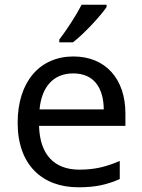

<svg xmlns="http://www.w3.org/2000/svg" viewBox="-20 -786 604 816"><path d="M433 -756V-766H327C304 -721 261 -655 232 -618V-606H290C337 -642 408 -719 433 -756ZM292 -546C150 -546 55 -440 55 -264C55 -85 160 10 313 10C386 10 434 -1 489 -25V-102C433 -78 385 -65 317 -65C210 -65 149 -130 146 -251H513V-304C513 -450 429 -546 292 -546ZM291 -474C380 -474 420 -412 421 -321H148C157 -417 207 -474 291 -474Z"/></svg>

Font: Noto Sans Kayah Li
Style: Regular
Weight: 400
Designer: Monotype Design Team, Sérgio Martins
Foundry: Monotype Imaging Inc.
Version: Version 2.002